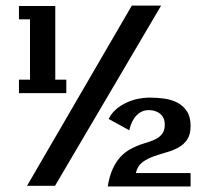

<svg xmlns="http://www.w3.org/2000/svg" viewBox="-20 -699 748 697"><path d="M564.9 -678.7 179.7 -24.4H78.1L458.5 -678.7ZM48.8 -360.8V-409.7H88.9V-628.9H48.8V-677.2H180.7V-409.7H220.7V-360.8ZM371.1 -22Q377.4 -61.5 390.1 -87.9Q402.8 -114.3 418.9 -131.1Q435.1 -147.9 453.4 -157.7Q471.7 -167.5 490.2 -174.3Q504.4 -179.2 520 -183.8Q535.6 -188.5 548.6 -195.8Q561.5 -203.1 569.8 -214.8Q578.1 -226.6 578.1 -246.1Q578.1 -272.5 561.5 -285.9Q544.9 -299.3 520 -299.3Q494.6 -299.3 476.1 -280.5Q457.5 -261.7 449.2 -226.1L374.5 -267.1Q384.3 -287.6 401.4 -302.2Q418.5 -316.9 439 -326.4Q459.5 -335.9 481.2 -340.3Q502.9 -344.7 522 -344.7Q549.3 -344.7 576.2 -341.1Q603 -337.4 624.3 -326.2Q645.5 -314.9 658.7 -294.7Q671.9 -274.4 671.9 -241.7Q671.9 -210.9 659.9 -192.9Q647.9 -174.8 628.9 -164.1Q609.9 -153.3 586.4 -146.7Q563 -140.1 540.5 -132.3Q516.1 -124 497.8 -110.6Q479.5 -97.2 473.1 -70.8H671.9V-22Z"/></svg>

Font: Aclonica
Style: Regular
Weight: 400
Designer: Astigmatic (AOETI)
Foundry: Astigmatic (AOETI)
Version: Version 1.000